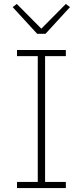

<svg xmlns="http://www.w3.org/2000/svg" viewBox="-20 -951 419 971"><path d="M313 0H66V-31H171V-667H66V-698H313V-667H208V-31H313ZM210 -780H168L44 -915L65 -931L189 -806L313 -931L334 -915Z"/></svg>

Font: IBM Plex Sans ExtraLight
Style: Regular
Weight: 250
Designer: Mike Abbink, Paul van der Laan, Pieter van Rosmalen
Foundry: Bold Monday
Version: Version 3.201